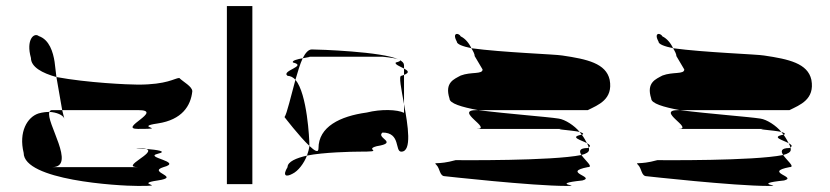

<svg xmlns="http://www.w3.org/2000/svg" viewBox="-20 -795 2737 633"><path d="M58 -291C58 -201 366 -182 435 -182C542 -182 416 -188 500 -200C580 -212 464 -227 519 -244C586 -262 452 -276 500 -288C534 -296 498 -301 462 -304C498 -292 374 -244 435 -244H152C234 -244 129 -394 143 -426C133 -426 121 -425 107 -421C70 -409 41 -360 58 -291ZM82 -604C65 -664 92 -689 108 -676C143 -664 155 -623 160 -591L166 -541C119 -554 82 -574 82 -604ZM143 -426C145 -430 147 -432 152 -432H185L192 -404C188 -416 166 -425 143 -426ZM166 -541 185 -432H435C524 -432 366 -370 435 -370C542 -370 416 -376 500 -388C580 -400 609 -446 614 -494C614 -510 584 -525 571 -538C555 -537 531 -516 435 -516C403 -516 268 -522 166 -541ZM462 -304C436 -306 419 -307 435 -307C448 -307 458 -306 462 -304Z M728 -188H812V-775H728Z M918 -409C918 -409 967 -345 1000 -314V-318C1000 -335 993 -486 954 -532C939 -478 926 -420 918 -409ZM928 -244C911 -216 922 -210 944 -222C963 -231 982 -256 992 -282C957 -274 928 -262 928 -244ZM928 -545C905 -562 995 -577 946 -589C941 -595 961 -600 978 -603C969 -584 962 -559 954 -532C947 -540 937 -545 928 -545ZM978 -603C997 -607 1013 -608 990 -608H1241C1238 -608 1280 -605 1294 -599C1241 -625 1028 -632 1008 -632C997 -632 987 -621 978 -603ZM992 -282C996 -293 999 -304 1000 -314C1018 -297 1030 -290 1030 -306C1030 -377 1101 -412 1189 -424C1237 -436 1290 -434 1312 -423V-452C1325 -381 1339 -295 1303 -295C1281 -295 1302 -358 1241 -358C1218 -340 1296 -325 1222 -313C1177 -301 1256 -295 1162 -295C1142 -295 1045 -293 992 -282ZM1285 -589C1280 -583 1299 -576 1312 -569V-580C1312 -587 1307 -592 1298 -597C1301 -595 1298 -592 1285 -589ZM1294 -599C1296 -598 1297 -598 1298 -597C1297 -598 1295 -598 1294 -599ZM1303 -545C1294 -545 1303 -502 1312 -452V-548ZM1312 -548V-569C1325 -562 1332 -556 1312 -548Z M1419 -251C1431 -239 1429 -214 1447 -214C1447 -214 1734 -182 1847 -182C1907 -182 1784 -188 1900 -200C1946 -212 1830 -227 1918 -244C1938 -244 1909 -266 1897 -284C1798 -264 1497 -267 1482 -267C1421 -250 1407 -263 1419 -251ZM1462 -470C1462 -454 1502 -442 1556 -432H1918C1952 -449 2002 -467 1990 -532C1978 -586 1916 -600 1834 -612C1813 -616 1636 -622 1534 -636C1540 -626 1545 -617 1545 -610L1571 -566C1571 -549 1533 -559 1499 -546C1477 -534 1445 -523 1462 -470ZM1486 -658C1469 -689 1493 -687 1499 -675C1514 -668 1527 -652 1534 -636C1506 -642 1486 -649 1486 -658ZM1552 -370C1605 -370 1474 -432 1552 -432H1556C1659 -419 1784 -410 1822 -404C1843 -401 1874 -381 1891 -360C1866 -366 1786 -370 1847 -370ZM1891 -360C1893 -357 1896 -354 1898 -351H1900C1906 -354 1901 -357 1891 -360ZM1897 -284C1889 -296 1889 -307 1918 -307C1919 -308 1920 -308 1921 -309C1922 -306 1922 -303 1922 -301C1922 -294 1913 -288 1897 -284ZM1898 -351C1905 -342 1911 -331 1915 -323C1897 -333 1855 -343 1898 -351ZM1915 -323C1918 -318 1920 -313 1921 -309C1929 -314 1924 -318 1915 -323Z M2084 -251C2096 -239 2094 -214 2112 -214C2112 -214 2399 -182 2512 -182C2572 -182 2449 -188 2565 -200C2611 -212 2495 -227 2583 -244C2603 -244 2574 -266 2562 -284C2463 -264 2162 -267 2147 -267C2086 -250 2072 -263 2084 -251ZM2127 -470C2127 -454 2167 -442 2221 -432H2583C2617 -449 2667 -467 2655 -532C2643 -586 2581 -600 2499 -612C2478 -616 2301 -622 2199 -636C2205 -626 2210 -617 2210 -610L2236 -566C2236 -549 2198 -559 2164 -546C2142 -534 2110 -523 2127 -470ZM2151 -658C2134 -689 2158 -687 2164 -675C2179 -668 2192 -652 2199 -636C2171 -642 2151 -649 2151 -658ZM2217 -370C2270 -370 2139 -432 2217 -432H2221C2324 -419 2449 -410 2487 -404C2508 -401 2539 -381 2556 -360C2531 -366 2451 -370 2512 -370ZM2556 -360C2558 -357 2561 -354 2563 -351H2565C2571 -354 2566 -357 2556 -360ZM2562 -284C2554 -296 2554 -307 2583 -307C2584 -308 2585 -308 2586 -309C2587 -306 2587 -303 2587 -301C2587 -294 2578 -288 2562 -284ZM2563 -351C2570 -342 2576 -331 2580 -323C2562 -333 2520 -343 2563 -351ZM2580 -323C2583 -318 2585 -313 2586 -309C2594 -314 2589 -318 2580 -323Z"/></svg>

Font: bitstorm
Style: suext
Weight: 400
Version: Version 0.2